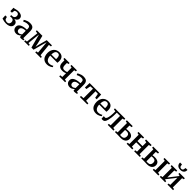

<svg xmlns="http://www.w3.org/2000/svg" viewBox="853 -3533 6274 6274"><g transform="rotate(45 3990.0 -395.5)"><path d="M227 10Q185 10 149.8 3.2Q114.5 -3.5 86.8 -12.2Q59 -21 39.5 -26L32 -163H103.5L126 -85.5Q138 -66.5 164.5 -53.8Q191 -41 228.5 -41Q265 -41 288 -55Q311 -69 321.8 -93.8Q332.5 -118.5 332.5 -151Q332.5 -199.5 304.2 -227.8Q276 -256 219 -256Q213 -256 200.8 -254.8Q188.5 -253.5 177.2 -252Q166 -250.5 161.5 -249V-306L211.5 -307.5Q240 -308.5 263 -321.2Q286 -334 300 -357.5Q314 -381 314 -414.5Q314 -445.5 303 -466.8Q292 -488 272 -498.5Q252 -509 226 -509Q195.5 -509 171.5 -499.5Q147.5 -490 136 -479L121.5 -377.5H49L44.5 -529Q69 -529 90 -534Q111 -539 133 -545Q155 -551 181.5 -555.8Q208 -560.5 243 -560.5Q307 -560.5 350.5 -543.5Q394 -526.5 416.5 -495.8Q439 -465 439 -424Q439 -385.5 418.8 -355.8Q398.5 -326 361.8 -307Q325 -288 275 -281L277 -292.5Q333 -292 374.8 -277Q416.5 -262 439.5 -231.5Q462.5 -201 462.5 -153.5Q462.5 -106.5 437.8 -69.5Q413 -32.5 361 -11.2Q309 10 227 10Z M699.5 10.5Q656 10.5 618.8 -7.2Q581.5 -25 558.8 -60.2Q536 -95.5 536 -148.5Q536 -197.5 562.8 -232Q589.5 -266.5 635.2 -288.2Q681 -310 739 -320.5Q797 -331 860 -332V-367Q860 -408 851 -432.8Q842 -457.5 818.8 -468.8Q795.5 -480 752.5 -480Q696 -480 653 -463.2Q610 -446.5 585.5 -434L560 -485.5Q572 -496 604.8 -513.8Q637.5 -531.5 684.5 -545.8Q731.5 -560 784.5 -560Q854.5 -560 896 -539.5Q937.5 -519 955.5 -475.8Q973.5 -432.5 973.5 -365V-51.5L1029 -50.5V-6.5Q1018 -3.5 999.2 0Q980.5 3.5 959.2 6Q938 8.5 919.5 8.5Q890.5 8.5 878.5 0Q866.5 -8.5 866.5 -38V-70Q854.5 -56 831 -37Q807.5 -18 774.2 -3.8Q741 10.5 699.5 10.5ZM751.5 -61Q776.5 -61 806.8 -75.2Q837 -89.5 860 -110.5V-280Q792.5 -279.5 748.5 -264Q704.5 -248.5 683 -222Q661.5 -195.5 661.5 -162Q661.5 -127.5 673.2 -105.2Q685 -83 705.2 -72Q725.5 -61 751.5 -61Z M1065.5 0V-48.5L1137 -58.5L1185.5 -488.5L1103.5 -500.5V-548H1360.5L1430.5 -257.5L1455 -134.5L1482.5 -257.5L1561.5 -548H1803V-500L1720.5 -488L1765.5 -58.5L1834.5 -48.5V0H1578V-48.5L1647.5 -58.5L1622.5 -344.5L1607.5 -498.5L1564 -346L1477.5 -22H1379L1291.5 -347.5L1252 -499L1235 -346.5L1205.5 -58.5L1277.5 -48.5V0Z M2124 11Q2039 11 1983.2 -25Q1927.5 -61 1900.2 -125.5Q1873 -190 1873 -274Q1873 -340.5 1892.5 -393.8Q1912 -447 1946.8 -484.8Q1981.5 -522.5 2029.2 -542.5Q2077 -562.5 2133.5 -562.5Q2229 -562.5 2281.2 -511.2Q2333.5 -460 2336 -365Q2336 -333.5 2334.5 -311Q2333 -288.5 2329 -271.5H1998Q1999 -224.5 2009.8 -186Q2020.5 -147.5 2040.5 -119.8Q2060.5 -92 2090.2 -77Q2120 -62 2159 -62Q2200 -62 2241.5 -76.2Q2283 -90.5 2305.5 -108L2325.5 -63.5Q2308.5 -46 2277 -28.8Q2245.5 -11.5 2205.8 -0.2Q2166 11 2124 11ZM1998 -323 2214.5 -324.5Q2215.5 -334 2216 -346.2Q2216.5 -358.5 2216.5 -368.5Q2216.5 -431 2194.2 -469.5Q2172 -508 2118 -508Q2093 -508 2071.8 -498.2Q2050.5 -488.5 2034.5 -467Q2018.5 -445.5 2009 -410Q1999.5 -374.5 1998 -323Z M2686 0V-48.5L2771 -58V-232.5Q2754.5 -223.5 2733 -215.5Q2711.5 -207.5 2685.2 -202.8Q2659 -198 2626.5 -198Q2560.5 -198 2518.5 -219.5Q2476.5 -241 2456.2 -284.8Q2436 -328.5 2436 -395V-488L2381.5 -500V-548H2617V-500L2554.5 -487.5V-409Q2554.5 -354.5 2564.2 -321.8Q2574 -289 2597.2 -274.8Q2620.5 -260.5 2662 -260.5Q2695.5 -260.5 2725.2 -268Q2755 -275.5 2771 -283.5V-487.5L2704.5 -500V-548H2956.5V-500L2889.5 -488V-58L2958 -48.5V0Z M3174 10.5Q3130.5 10.5 3093.2 -7.2Q3056 -25 3033.2 -60.2Q3010.5 -95.5 3010.5 -148.5Q3010.5 -197.5 3037.2 -232Q3064 -266.5 3109.8 -288.2Q3155.5 -310 3213.5 -320.5Q3271.5 -331 3334.5 -332V-367Q3334.5 -408 3325.5 -432.8Q3316.5 -457.5 3293.2 -468.8Q3270 -480 3227 -480Q3170.5 -480 3127.5 -463.2Q3084.5 -446.5 3060 -434L3034.5 -485.5Q3046.5 -496 3079.2 -513.8Q3112 -531.5 3159 -545.8Q3206 -560 3259 -560Q3329 -560 3370.5 -539.5Q3412 -519 3430 -475.8Q3448 -432.5 3448 -365V-51.5L3503.5 -50.5V-6.5Q3492.5 -3.5 3473.8 0Q3455 3.5 3433.8 6Q3412.5 8.5 3394 8.5Q3365 8.5 3353 0Q3341 -8.5 3341 -38V-70Q3329 -56 3305.5 -37Q3282 -18 3248.8 -3.8Q3215.5 10.5 3174 10.5ZM3226 -61Q3251 -61 3281.2 -75.2Q3311.5 -89.5 3334.5 -110.5V-280Q3267 -279.5 3223 -264Q3179 -248.5 3157.5 -222Q3136 -195.5 3136 -162Q3136 -127.5 3147.8 -105.2Q3159.5 -83 3179.8 -72Q3200 -61 3226 -61Z M3640.5 0V-48.5L3751.5 -59V-494.5L3634.5 -488.5L3607 -335.5H3537.5L3542.5 -548H4076L4081.5 -335.5H4012L3984.5 -488.5L3870 -494.5V-59L3983.5 -48.5V0Z M4388.5 11Q4303.5 11 4247.8 -25Q4192 -61 4164.8 -125.5Q4137.5 -190 4137.5 -274Q4137.5 -340.5 4157 -393.8Q4176.5 -447 4211.2 -484.8Q4246 -522.5 4293.8 -542.5Q4341.5 -562.5 4398 -562.5Q4493.5 -562.5 4545.8 -511.2Q4598 -460 4600.5 -365Q4600.5 -333.5 4599 -311Q4597.5 -288.5 4593.5 -271.5H4262.5Q4263.5 -224.5 4274.2 -186Q4285 -147.5 4305 -119.8Q4325 -92 4354.8 -77Q4384.5 -62 4423.5 -62Q4464.5 -62 4506 -76.2Q4547.5 -90.5 4570 -108L4590 -63.5Q4573 -46 4541.5 -28.8Q4510 -11.5 4470.2 -0.2Q4430.5 11 4388.5 11ZM4262.5 -323 4479 -324.5Q4480 -334 4480.5 -346.2Q4481 -358.5 4481 -368.5Q4481 -431 4458.8 -469.5Q4436.5 -508 4382.5 -508Q4357.5 -508 4336.2 -498.2Q4315 -488.5 4299 -467Q4283 -445.5 4273.5 -410Q4264 -374.5 4262.5 -323Z M4689 6.5Q4673.5 6.5 4661.5 4.5Q4649.5 2.5 4642 0L4635.5 -112Q4646 -109.5 4663.5 -108Q4681 -106.5 4698.5 -106.5Q4729.5 -106.5 4750.2 -150Q4771 -193.5 4781.5 -278.5Q4792 -363.5 4792.5 -487.5L4712.5 -500V-548H5191V-499.5L5124.5 -487V-58L5193 -48.5V0H4928.5V-48.5L5005.5 -58V-491.5H4855V-442Q4855 -337.5 4846.2 -263.2Q4837.5 -189 4825 -141Q4812.5 -93 4800 -67Q4785 -35 4759.2 -14.2Q4733.5 6.5 4689 6.5Z M5261.5 0V-47L5330 -56.5V-487L5263 -499V-548H5534V-499L5446 -487V-332Q5459 -334.5 5476 -336.8Q5493 -339 5512.5 -340.5Q5532 -342 5552 -342Q5616.5 -342 5663.2 -323.2Q5710 -304.5 5735 -268.2Q5760 -232 5760 -178.5Q5760 -122.5 5732.8 -81.2Q5705.5 -40 5655.2 -17.8Q5605 4.5 5535.5 4.5Q5524 4.5 5502.5 3.8Q5481 3 5456.8 2.2Q5432.5 1.5 5410.8 0.8Q5389 0 5376 0ZM5513.5 -48Q5576 -48 5607.2 -81.8Q5638.5 -115.5 5638.5 -174Q5638.5 -233.5 5607.5 -261.5Q5576.5 -289.5 5521.5 -289.5Q5501.5 -289.5 5481 -287.2Q5460.5 -285 5446 -282V-53Q5459 -51 5476.8 -49.5Q5494.5 -48 5513.5 -48Z M5801 0V-48.5L5870.5 -58V-486L5802 -500V-548H6060V-500L5988.5 -486V-312.5H6223V-486L6150.5 -500V-548H6408.5V-500L6341.5 -486V-58L6410.5 -48.5V0H6149V-48.5L6223 -58V-255.5H5988.5V-58L6062 -48.5V0Z M7008 0V-48.5L7076.5 -59.5V-486L7005 -499V-548H7261V-499L7194.5 -486V-59L7267.5 -48.5V0ZM6479 0V-47L6547.5 -56.5V-487L6480.5 -499V-548H6751.5V-499L6663.5 -487V-332Q6676.5 -334.5 6693.5 -336.8Q6710.5 -339 6730 -340.5Q6749.5 -342 6769.5 -342Q6834 -342 6880.8 -323.2Q6927.5 -304.5 6952.5 -268.2Q6977.5 -232 6977.5 -178.5Q6977.5 -122.5 6950.2 -81.2Q6923 -40 6872.8 -17.8Q6822.5 4.5 6753 4.5Q6741.5 4.5 6720 3.8Q6698.5 3 6674.2 2.2Q6650 1.5 6628.2 0.8Q6606.5 0 6593.5 0ZM6731 -48Q6793.5 -48 6824.8 -81.8Q6856 -115.5 6856 -174Q6856 -233.5 6825 -261.5Q6794 -289.5 6739 -289.5Q6719 -289.5 6698.5 -287.2Q6678 -285 6663.5 -282V-53Q6676.5 -51 6694.2 -49.5Q6712 -48 6731 -48Z M7333.5 0V-48.5L7401 -58.5V-486L7335 -500V-548H7591.5V-500L7519 -486V-159L7583.5 -241.5L7759.5 -466V-486L7694.5 -500V-548H7943V-500L7877.5 -486V-58.5L7945.5 -48.5V0H7688V-48.5L7759.5 -58.5V-389.5L7691.5 -297L7519 -79.5V-57.5L7580.5 -48.5V0ZM7546.5 -802Q7557.5 -802 7560.5 -789.8Q7563.5 -777.5 7563.5 -764.5Q7563.5 -746 7570.8 -727Q7578 -708 7595.2 -695.2Q7612.5 -682.5 7642 -682.5Q7670.5 -682.5 7687 -695.2Q7703.5 -708 7710.5 -727Q7717.5 -746 7717.5 -764.5Q7717.5 -777.5 7720.5 -789.8Q7723.5 -802 7734 -802H7810.5Q7811 -797.5 7811.2 -791.5Q7811.5 -785.5 7811.5 -781.5Q7811.5 -740.5 7793 -707.5Q7774.5 -674.5 7736.5 -655Q7698.5 -635.5 7641 -635.5Q7585 -635.5 7546.8 -655Q7508.5 -674.5 7489 -707.5Q7469.5 -740.5 7469.5 -781.5Q7469.5 -786.5 7470 -791.5Q7470.5 -796.5 7470.5 -802Z"/></g></svg>

Font: Merriweather 36pt SemiBold
Style: Regular
Weight: 600
Version: Version 2.100